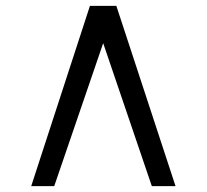

<svg xmlns="http://www.w3.org/2000/svg" viewBox="-20 -768 706 655"><path d="M376.9 -748 578.8 -133.1H497.9L332 -620.7L165 -133.1H86.5L286.8 -748Z"/></svg>

Font: Merriweather 7pt Light
Style: Regular
Weight: 300
Designer: Eben Sorkin
Foundry: Eben Sorkin
Version: Version 2.200;gftools[0.9.31]